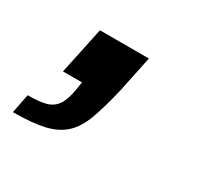

<svg xmlns="http://www.w3.org/2000/svg" viewBox="-94 -194 416 401"><g transform="rotate(30 113.5 6.5)"><path d="M-26 126 -17 80Q11 80 27 75.5Q43 71 52 57.5Q61 44 65 18L68 0H22L46 -113H164L146 -27Q135 20 124 50Q113 80 95 96.5Q77 113 48 119.5Q19 126 -26 126Z"/></g></svg>

Font: Saira Expanded Medium
Style: Italic
Weight: 500
Width: 7
Italic angle: -12°
Designer: Hector Gatti with collaboration of the Omnibus-Type team
Foundry: Omnibus-Type
Version: Version 1.101